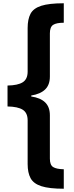

<svg xmlns="http://www.w3.org/2000/svg" viewBox="-20 -793 450 1174"><path d="M370 361Q281 361 233 345.5Q185 330 167 296.5Q149 263 149 210V-57Q149 -103 119 -122Q89 -141 26 -142V-270Q89 -271 119 -290Q149 -309 149 -355V-622Q149 -675 166.5 -708.5Q184 -742 232 -757.5Q280 -773 370 -773V-654Q325 -654 305 -641Q285 -628 285 -589V-325Q285 -274 256 -246Q227 -218 171 -209V-203Q227 -195 256 -167Q285 -139 285 -88V177Q285 216 305 228.5Q325 241 370 242Z"/></svg>

Font: Noto Sans Telugu ExtraCondensed ExtraBold
Style: Regular
Weight: 800
Width: 2
Designer: Jelle Bosma - Monotype Design Team
Foundry: Monotype Imaging Inc.
Version: Version 2.005; ttfautohint (v1.8.4.7-5d5b)